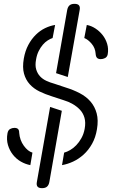

<svg xmlns="http://www.w3.org/2000/svg" viewBox="-20 -860 640 1000"><path d="M485 -187Q478 -144 459.5 -111Q441 -78 415.5 -55Q390 -32 361 -18.5Q332 -5 303 0L314 -65Q329 -69 345.5 -78.5Q362 -88 377 -103.5Q392 -119 404 -140.5Q416 -162 421 -189Q427 -222 420 -246.5Q413 -271 396.5 -288.5Q380 -306 358 -318.5Q336 -331 312 -338L251 -358Q216 -369 186 -383.5Q156 -398 135 -421Q114 -444 105 -476.5Q96 -509 104 -555Q111 -595 127.5 -626Q144 -657 166.5 -679Q189 -701 215 -713.5Q241 -726 267 -730L254 -662Q242 -658 228.5 -649.5Q215 -641 203 -627Q191 -613 181.5 -594Q172 -575 168 -551Q162 -520 168.5 -498.5Q175 -477 188.5 -462.5Q202 -448 221.5 -439Q241 -430 263 -424L323 -404Q362 -392 395.5 -374.5Q429 -357 451.5 -331Q474 -305 483.5 -269.5Q493 -234 485 -187ZM302 -283 237 88Q234 104 225 112Q216 120 199 120Q182 120 175.5 112Q169 104 172 88L241 -303ZM333 -459 272 -479 330 -808Q333 -824 342 -832Q351 -840 368 -840Q385 -840 391.5 -832Q398 -824 395 -808ZM149 -65 138 0Q112 -5 88.5 -18.5Q65 -32 47.5 -54Q30 -76 21.5 -104.5Q13 -133 19 -166Q22 -182 32.5 -188Q43 -194 55 -194Q68 -194 74 -188Q80 -182 80 -168Q83 -130 104 -101Q125 -72 149 -65ZM432 -730Q455 -726 476.5 -712Q498 -698 514 -678Q530 -658 538 -632Q546 -606 541 -577Q538 -563 527 -557.5Q516 -552 505 -552Q492 -552 485.5 -558.5Q479 -565 478 -581Q476 -610 457.5 -632Q439 -654 419 -662Z"/></svg>

Font: Maple Mono NL ExtraLight
Style: Italic
Weight: 275
Italic angle: -10°
Monospace: yes
Designer: subframe7536
Version: Version 7.000